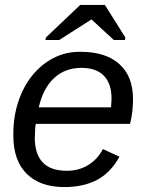

<svg xmlns="http://www.w3.org/2000/svg" viewBox="-20 -748 596 778"><path d="M125 -246Q123 -238 122.5 -224Q122 -210 121 -190Q121 -124 153 -90Q185 -56 251 -56Q299 -56 337 -79Q375 -102 397 -144L464 -113Q429 -49 374 -19.5Q319 10 241 10Q142 10 88 -44Q34 -98 34 -198V-205Q34 -276 54.5 -337Q75 -398 111 -442.5Q147 -487 196 -512.5Q245 -538 302 -538H308Q408 -538 463.5 -488.5Q519 -439 519 -346Q519 -294 507 -246ZM430 -313 432 -348Q432 -409 401 -441Q370 -473 310 -473Q244 -473 199.5 -432Q155 -391 137 -313ZM488 -596 486 -586H441L351 -669H350L220 -586H164L166 -596L305 -728H405Z"/></svg>

Font: Libra Sans Modern
Style: Italic
Weight: 400
Italic angle: -12°
Foundry: Stefan Peev, Context Ltd
Version: Version 1.000